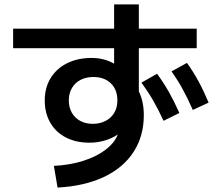

<svg xmlns="http://www.w3.org/2000/svg" viewBox="-20 -802 978 865"><path d="M510.7 -196.3Q485.4 -178.7 452.1 -168.9Q418.9 -159.2 382.8 -159.2Q322.3 -159.2 276.9 -182.6Q231.4 -206.1 206.5 -249.3Q181.6 -292.5 181.6 -349.6Q181.6 -406.7 208 -450Q234.4 -493.2 282.2 -517.1Q330.1 -541 392.6 -541Q449.2 -541 494.1 -515.1V-585H39.1V-672.9H494.1V-782.2H605.5V-672.9H866.2V-585H605.5V-390.1Q627.9 -344.7 627.9 -283.2Q627.9 -188.5 581.5 -117.2Q535.2 -45.9 447.8 -4.6Q360.4 36.6 239.3 43L222.7 -54.7Q293.9 -58.1 354.2 -77.1Q414.6 -96.2 455.3 -127.2Q496.1 -158.2 510.7 -196.3ZM508.8 -349.6Q508.8 -397.9 479.5 -426.5Q450.2 -455.1 400.4 -455.1Q367.7 -455.1 342.8 -442.1Q317.9 -429.2 304 -405.3Q290 -381.3 290 -349.6Q290 -318.4 303.5 -294.4Q316.9 -270.5 341.6 -257.3Q366.2 -244.1 398.4 -244.1Q429.2 -244.1 454.3 -256.6Q479.5 -269 494.1 -292.7Q508.8 -316.4 508.8 -349.6ZM752.9 -480.5 822.3 -518.6Q851.1 -478.5 874 -436.3Q897 -394 919.9 -339.8L848.6 -306.6Q825.7 -358.9 803.2 -399.9Q780.8 -440.9 752.9 -480.5ZM617.2 -429.7 687.5 -469.7Q716.8 -430.2 740.7 -387.9Q764.6 -345.7 788.1 -293L716.8 -257.8Q693.4 -308.6 669.7 -349.6Q646 -390.6 617.2 -429.7Z"/></svg>

Font: Pretendard JP SemiBold
Style: Regular
Weight: 600
Designer: Base glyphs from Inter by Rasmus Andersson; Hangeul glyphs from Noto Sans CJK(Source Han Sans) by Jang Soo-young and Kan
Foundry: Kil Hyung-jin
Version: Version 1.309